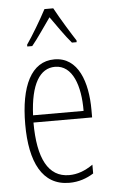

<svg xmlns="http://www.w3.org/2000/svg" viewBox="-55 -801 497 848"><g transform="rotate(-5 194.0 -377.0)"><path d="M214 -764H175C152 -720 109 -648 85 -614V-606H107C133 -637 168 -690 194 -726C222 -687 255 -638 283 -606H304V-614C288 -638 239 -717 214 -764ZM199 -539C96 -539 46 -433 46 -264C46 -97 98 10 218 10C260 10 296 -3 326 -22V-61C290 -36 256 -24 220 -24C128 -24 83 -109 83 -269H343V-303C343 -425 305 -539 199 -539ZM199 -506C277 -506 309 -412 308 -301H84C90 -439 132 -506 199 -506Z"/></g></svg>

Font: Noto Sans Ethiopic ExtraCondensed ExtraLight
Style: Regular
Weight: 200
Width: 2
Designer: Monotype Design Team
Foundry: Monotype Imaging Inc.
Version: Version 2.102